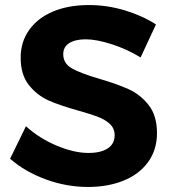

<svg xmlns="http://www.w3.org/2000/svg" viewBox="-20 -733 677 762"><path d="M320 -577Q279 -577 255 -562Q231 -547 231 -518Q231 -481 265.5 -461.5Q300 -442 372 -421Q444 -400 490.5 -379Q537 -358 570 -316Q603 -274 603 -205Q603 -138 567.5 -89.5Q532 -41 470 -16Q408 9 329 9Q244 9 162 -21Q80 -51 20 -103L83 -232Q136 -184 205 -155Q274 -126 331 -126Q380 -126 407.5 -144Q435 -162 435 -196Q435 -223 416.5 -240.5Q398 -258 369.5 -269Q341 -280 291 -294Q219 -314 173.5 -334Q128 -354 95 -395Q62 -436 62 -504Q62 -567 96 -614.5Q130 -662 191 -687.5Q252 -713 333 -713Q405 -713 475 -692Q545 -671 599 -636L538 -505Q484 -538 423.5 -557.5Q363 -577 320 -577Z"/></svg>

Font: Montserrat SemiBold
Style: Regular
Weight: 600
Designer: Julieta Ulanovsky
Foundry: Julieta Ulanovsky
Version: Version 6.001